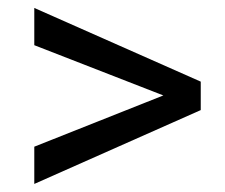

<svg xmlns="http://www.w3.org/2000/svg" viewBox="-20 -557 563 481"><path d="M65.9 -537.1 482.9 -352.5V-281.2L65.9 -96.2V-189.5L389.2 -317.9L65.9 -443.8Z"/></svg>

Font: Roboto21382017
Style: Regular
Weight: 400
Designer: Christian Robertson
Foundry: Google
Version: Version 2.138; 2017